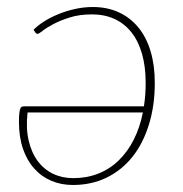

<svg xmlns="http://www.w3.org/2000/svg" viewBox="-20 -521 520 547"><path d="M34 0ZM187.5 6Q154.5 6 126.5 -5.8Q98.5 -17.5 77.8 -40.5Q57 -63.5 45.5 -97Q34 -130.5 34 -173.5Q34 -189 35 -198Q36 -207 37.8 -211.5Q39.5 -216 42.5 -217Q45.5 -218 49.5 -218H390Q392.5 -234 393.8 -250.8Q395 -267.5 395 -285Q395 -331.5 384.5 -368Q374 -404.5 354.2 -429.2Q334.5 -454 306.2 -467Q278 -480 242 -480Q206 -480 178.5 -471.2Q151 -462.5 131.8 -452.2Q112.5 -442 101.5 -433.2Q90.5 -424.5 87 -424.5Q83.5 -424.5 81.5 -427.5L75.5 -436Q87 -448 105 -459.5Q123 -471 145.2 -480.2Q167.5 -489.5 192.8 -495.2Q218 -501 244.5 -501Q285.5 -501 318.2 -486Q351 -471 374 -443Q397 -415 409 -375Q421 -335 421 -285Q421 -220.5 404.5 -166.8Q388 -113 357.8 -74.8Q327.5 -36.5 284.2 -15.2Q241 6 187.5 6ZM188.5 -13.5Q227.5 -13.5 260.2 -26.5Q293 -39.5 318.2 -64Q343.5 -88.5 361 -123Q378.5 -157.5 387 -200.5H58.5Q53.5 -156 61.5 -121.2Q69.5 -86.5 87.2 -62.5Q105 -38.5 131 -26Q157 -13.5 188.5 -13.5Z"/></svg>

Font: Lato Thin
Style: Italic
Weight: 200
Italic angle: -7°
Designer: Lukasz Dziedzic
Foundry: tyPoland Lukasz Dziedzic
Version: Version 2.007; 2014-02-27